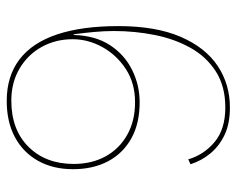

<svg xmlns="http://www.w3.org/2000/svg" viewBox="-88 -622 720 585"><g transform="rotate(90 272.5 -330.0)"><path d="M308 -670Q357 -670 391 -654Q425 -638 447.5 -611Q470 -584 481 -550L466 -543Q452 -591 413 -623.5Q374 -656 308 -656Q243 -656 198 -627Q153 -598 126 -549.5Q99 -501 87 -440.5Q75 -380 75 -317Q75 -287 78 -255Q81 -223 85 -194H87Q89 -260 118 -304.5Q147 -349 193.5 -372Q240 -395 292 -395Q357 -395 402.5 -369.5Q448 -344 472 -298.5Q496 -253 496 -192Q496 -131 470.5 -85.5Q445 -40 398.5 -15Q352 10 288 10Q213 10 162 -28.5Q111 -67 85.5 -143Q60 -219 60 -330Q60 -444 92.5 -519.5Q125 -595 181 -632.5Q237 -670 308 -670ZM292 -381Q234 -381 191 -353Q148 -325 124 -281.5Q100 -238 100 -191Q100 -139 123.5 -96.5Q147 -54 189.5 -29Q232 -4 287 -4Q376 -4 428 -56.5Q480 -109 480 -194Q480 -249 457 -291Q434 -333 391.5 -357Q349 -381 292 -381Z"/></g></svg>

Font: Work Sans Thin
Style: Regular
Weight: 250
Designer: Wei Huang
Foundry: Wei Huang
Version: Version 2.012